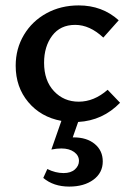

<svg xmlns="http://www.w3.org/2000/svg" viewBox="-20 -445 483 710"><path d="M269 6 249 63H252Q301 63 330.5 87.5Q360 112 360 152Q360 194 325.5 219.5Q291 245 236 245Q178 245 140 213L155 180Q185 195 215 195Q242 195 257 181.5Q272 168 272 150Q272 130 254 117Q236 104 207 104Q189 104 170 108L207 2Q131 -12 84.5 -67.5Q38 -123 38 -202Q38 -265 68.5 -316Q99 -367 152 -396Q205 -425 271 -425Q358 -425 419 -370L362 -306Q312 -353 258 -353Q203 -353 173 -313Q143 -273 143 -213Q143 -147 179.5 -108Q216 -69 271 -69Q328 -69 378 -113L424 -65Q360 1 269 6Z"/></svg>

Font: Ysabeau Infant Semibold
Style: Regular
Weight: 600
Designer: Christian Thalmann (Catharsis Fonts)
Version: Version 0.003